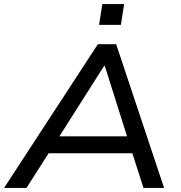

<svg xmlns="http://www.w3.org/2000/svg" viewBox="-35 -922 887 942"><path d="M-15 0 445 -705H535L770 0H669L605 -199L647 -170H168L222 -199L95 0ZM476 -599 243 -232 215 -253H625L595 -232L479 -599ZM451 -800 467 -902H574L558 -800Z"/></svg>

Font: Nunito Sans 10pt SemiExpanded Medium
Style: Italic
Weight: 500
Width: 6
Italic angle: -9°
Designer: Vernon Adams
Foundry: Vernon Adams
Version: Version 3.101;gftools[0.9.27]